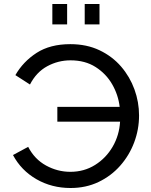

<svg xmlns="http://www.w3.org/2000/svg" viewBox="-20 -935 756 961"><path d="M333 6Q239 6 162.5 -38Q86 -82 45 -159L121 -200Q153 -138 210.5 -106.5Q268 -75 332 -75Q401 -75 456 -109.5Q511 -144 544 -201Q577 -258 581 -326H267V-400H579Q572 -460 541.5 -513Q511 -566 458.5 -599.5Q406 -633 333 -633Q271 -633 216.5 -603.5Q162 -574 130 -512L57 -559Q96 -627 163.5 -670.5Q231 -714 332 -714Q414 -714 478 -683.5Q542 -653 586 -602Q630 -551 653 -487.5Q676 -424 676 -357Q676 -287 651.5 -222Q627 -157 581.5 -105.5Q536 -54 473 -24Q410 6 333 6ZM242 -813V-915H316V-813ZM404 -813V-915H478V-813Z"/></svg>

Font: Raleway Medium
Style: Regular
Weight: 500
Designer: Matt McInerney, Pablo Impallari, Rodrigo Fuenzalida
Foundry: Matt McInerney, Pablo Impallari, Rodrigo Fuenzalida
Version: Version 4.026